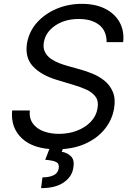

<svg xmlns="http://www.w3.org/2000/svg" viewBox="-20 -757 678 990"><path d="M529.8 -539.8Q529.8 -598.4 491.1 -628.7Q452.4 -659.1 386.4 -659.1Q313.9 -659.1 264.2 -624.8Q214.5 -590.6 206 -538.4Q201.3 -509.2 212 -488.5Q222.7 -467.7 242.4 -454Q262.1 -440.3 284.8 -431.6Q307.5 -422.9 326.7 -417.6L397.7 -397.7Q424.4 -390.3 457 -377.1Q489.7 -364 518.1 -341.4Q546.5 -318.9 561.6 -283.7Q576.7 -248.6 568.2 -197.4Q558.2 -138.5 519.7 -90.9Q481.2 -43.3 418.1 -15.3Q355.1 12.8 271.3 12.8Q154.1 12.8 94.1 -42.6Q34.1 -98 42.6 -187.5H133.5Q130 -146.3 149.9 -119.5Q169.7 -92.7 205.3 -79.7Q240.8 -66.8 284.1 -66.8Q334.5 -66.8 377.3 -83.3Q420.1 -99.8 448.3 -129.4Q476.6 -159.1 483 -198.9Q489.3 -235.1 473 -257.8Q456.7 -280.5 425.8 -294.7Q394.9 -308.9 358 -319.6L272.7 -345.2Q191.8 -369.7 149.7 -415.1Q107.6 -460.6 119.3 -534.1Q130 -595.2 170.8 -640.8Q211.6 -686.4 272 -711.8Q332.4 -737.2 402 -737.2Q472.3 -737.2 522.4 -711.8Q572.4 -686.4 596.9 -641.9Q621.4 -597.3 615.1 -539.8ZM240.1 -2.8H309.7L298.3 25.6Q326 29.8 345.7 48.8Q365.4 67.8 358 109.4Q350.5 155.2 307.9 184.1Q265.3 213.1 191.8 213.1L198.9 157.7Q231.9 157.7 255.1 147.2Q278.4 136.7 282.7 112.2Q286.9 87.7 270.2 78.8Q253.6 70 213.1 66.8Z"/></svg>

Font: Inter UI
Style: Italic
Weight: 400
Italic angle: -9.39999°
Designer: Rasmus Andersson
Foundry: rsms
Version: 3.2;8d6f07862